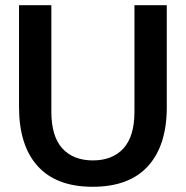

<svg xmlns="http://www.w3.org/2000/svg" viewBox="-20 -717 723 747"><path d="M54 -696.9V-301C54 -201 78.2 -124.2 126.6 -70.7C175 -17.1 246.2 9.7 340.4 9.7C435.4 9.7 507.1 -17.1 555.8 -70.7C604.5 -124.2 628.9 -200.7 628.9 -300.1V-696.9H503.1V-281.7C503.1 -218.4 488.8 -171.2 460.5 -139.9C432 -108.6 392.4 -92.9 341.4 -92.9C290.4 -92.9 250.7 -108.6 222.3 -139.9C193.9 -171.2 179.8 -218.8 179.8 -282.6V-696.9Z"/></svg>

Font: Diatome Semibold
Style: Regular
Weight: 600
Designer: 15.100.17
Foundry: 15.100.17
Version: Version 1.005;Fontself Maker 3.5.8